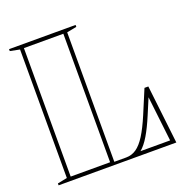

<svg xmlns="http://www.w3.org/2000/svg" viewBox="-127 -823 901 938"><g transform="rotate(-20 323.5 -354.0)"><path d="M20 0V-10L70 -20V-688L20 -698V-708H366V-698L315 -688V-15H377Q406 -15 430 -31.5Q454 -48 477 -84.5Q500 -121 525 -180L577 -304H597L632 0ZM90 -20H295V-688H90ZM607 -20 580 -254 545 -171Q522 -116 499.5 -78Q477 -40 453 -20Z"/></g></svg>

Font: Kalnia Glaze Thin
Style: Regular
Weight: 100
Version: Version 1.110